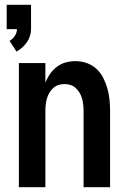

<svg xmlns="http://www.w3.org/2000/svg" viewBox="-20 -784 540 804"><path d="M49 -568 20 -613Q33 -620 42 -633.5Q51 -647 51 -662H8V-764H110V-662Q110 -648 105.5 -633.5Q101 -619 92.5 -607Q84 -595 73 -585Q62 -575 49 -568ZM59 0V-520H170V-438Q178 -458 190 -475Q202 -492 218.5 -504.5Q235 -517 255 -522.5Q275 -528 296 -528Q320 -528 343 -520Q366 -512 383.5 -496Q401 -480 412 -458.5Q423 -437 429.5 -414Q436 -391 438.5 -367.5Q441 -344 441 -320V0H330V-320Q330 -333 328.5 -346Q327 -359 323.5 -371.5Q320 -384 313.5 -395Q307 -406 297.5 -415Q288 -424 275.5 -428Q263 -432 250 -432Q237 -432 224.5 -428Q212 -424 202.5 -415Q193 -406 186.5 -395Q180 -384 176.5 -371.5Q173 -359 171.5 -346Q170 -333 170 -320V0Z"/></svg>

Font: Iosevka SS04
Style: Bold
Weight: 700
Monospace: yes
Designer: Belleve Invis
Foundry: Belleve Invis
Version: Version 19.0.0; ttfautohint (v1.8.4)